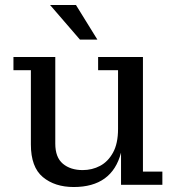

<svg xmlns="http://www.w3.org/2000/svg" viewBox="-20 -742 704 771"><path d="M301 -583 181 -722H285L371 -583ZM276 9Q200 9 152 -31Q104 -71 104 -162V-460H34V-513H202V-165Q202 -110 232.5 -84.5Q263 -59 312 -59Q350 -59 382 -76Q414 -93 434 -129.5Q454 -166 454 -224V-460H374V-513H554V-53H632V0H466V-129Q430 9 276 9Z"/></svg>

Font: Montagu Slab 16pt
Style: Regular
Weight: 400
Designer: Florian Karsten
Foundry: Florian Karsten
Version: Version 1.000; ttfautohint (v1.8.3)